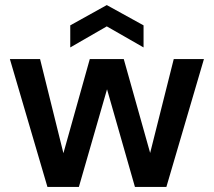

<svg xmlns="http://www.w3.org/2000/svg" viewBox="-20 -737 843 757"><path d="M167 0 19 -504H138L230 -133L334 -504H468L572 -134L665 -504H784L636 0H512L402 -385L291 0ZM257 -550V-637L401 -717L546 -637V-550L401 -633Z"/></svg>

Font: DM Sans SemiBold
Style: Regular
Weight: 600
Designer: Colophon Foundry, Jonny Pinhorn
Foundry: Colophon Foundry
Version: Version 4.004; ttfautohint (v1.8.4.7-5d5b)